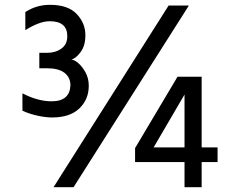

<svg xmlns="http://www.w3.org/2000/svg" viewBox="-20 -771 940 796"><path d="M196 -284Q169 -284 135 -291.5Q101 -299 73 -312V-384Q137 -351 194 -351Q269 -351 272 -417Q272 -450 247.5 -469Q223 -488 175 -488H143V-552H175Q210 -552 234.5 -569.5Q259 -587 259 -621Q259 -683 186 -683Q144 -683 85 -646V-721Q131 -751 187 -751Q262 -751 298 -713Q334 -675 334 -625Q334 -582 314.5 -555.5Q295 -529 276 -524Q289 -523 305.5 -508.5Q322 -494 335 -470Q348 -446 348 -415Q348 -359 309 -321.5Q270 -284 196 -284ZM285 5H202L679 -748H763ZM745 -160V-379L617 -160ZM816 5H745V-99H540V-157L716 -453H816V-160H882V-99H816Z"/></svg>

Font: LXGW 975 Gothic SC
Style: Regular
Weight: 400
Version: Version 2.01;February 25, 2021